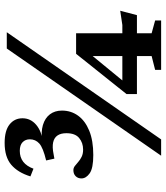

<svg xmlns="http://www.w3.org/2000/svg" viewBox="38 -770 732 849"><g transform="rotate(-90 404.5 -346.0)"><path d="M140 0 614 -682.5H686L212 0ZM143 -300Q84.5 -300 62 -316Q39.5 -332 39.5 -352.5Q39.5 -368 49.5 -378Q59.5 -388 76 -388Q86 -388 94.5 -381.5Q103 -375 112.5 -366.5Q122 -358 135.2 -351.5Q148.5 -345 167 -345Q197 -345 218.2 -362.5Q239.5 -380 239.5 -419Q239.5 -443.5 229.5 -458.2Q219.5 -473 199 -477.5Q178.5 -482 146.5 -475.5L127 -472L119 -508.5Q175.5 -522 194 -538.8Q212.5 -555.5 212.5 -580.5Q212.5 -600 199.8 -612.5Q187 -625 161.5 -625Q133 -625 113.2 -609.8Q93.5 -594.5 82.5 -564.5L48.5 -578Q65.5 -633.5 100 -662.8Q134.5 -692 196.5 -692Q251 -692 278.2 -670.2Q305.5 -648.5 305.5 -613Q305.5 -577.5 277.2 -553Q249 -528.5 199 -522.5L200 -525.5Q244.5 -532 275.5 -522.8Q306.5 -513.5 323 -491.8Q339.5 -470 339.5 -438.5Q339.5 -398.5 317 -367.2Q294.5 -336 250.8 -318Q207 -300 143 -300ZM580.5 -328 607.5 -335.5 452 -146 445.5 -171.5H718L781 -181L761.5 -107H412.5V-153L590.5 -376H681.5V-42L738 -26.5V0H519.5V-26.5L580.5 -42Z"/></g></svg>

Font: Newsreader SemiBold
Style: Regular
Weight: 600
Designer: Hugues Gentile
Foundry: Production Type
Version: Version 1.003